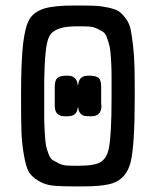

<svg xmlns="http://www.w3.org/2000/svg" viewBox="-20 -667 565 695"><path d="M56.2 -319.8Q56.2 -448.7 64 -512Q71.8 -575.2 88.4 -600.1Q105 -625 139.9 -636Q174.8 -647 248 -647H261.2Q302.2 -647 324.7 -646Q347.2 -645 372.6 -639.4Q397.9 -633.8 409.4 -626.5Q420.9 -619.1 434.6 -601.1Q448.2 -583 452.6 -562Q457 -541 461.4 -503.4Q465.8 -465.8 466.8 -424.8Q467.8 -383.8 467.8 -319.8Q467.8 -139.6 452.9 -80.3Q438 -21 388.2 -3.9Q352.1 8.3 272.9 7.8H248Q199.2 7.8 171.1 4.9Q143.1 2 119.1 -12.5Q95.2 -26.9 84.7 -44.4Q74.2 -62 66.7 -104.5Q59.1 -147 57.6 -192.4Q56.2 -237.8 56.2 -319.8ZM262.2 -66.9Q325.2 -66.9 346.2 -81.5Q367.2 -96.2 374 -129.9Q383.8 -179.7 383.8 -310.1V-324.2Q383.8 -373 383.8 -397.5Q383.8 -421.9 381.8 -453.4Q379.9 -484.9 377 -498Q374 -511.2 367.9 -528.6Q361.8 -545.9 354 -551Q346.2 -556.2 332.5 -563Q318.8 -569.8 303 -570.8Q287.1 -571.8 264.2 -571.8Q227.1 -571.8 206.1 -566.9Q185.1 -562 171.1 -551Q157.2 -540 151.6 -516.6Q146 -493.2 143.6 -461.2Q141.1 -429.2 140.1 -377Q140.1 -369.1 140.1 -365.2V-314.9Q140.1 -265.1 140.1 -241.5Q140.1 -217.8 142.1 -185.3Q144 -152.8 146.5 -140.4Q148.9 -127.9 155.5 -110.4Q162.1 -92.8 170.2 -87.9Q178.2 -83 192.1 -75.9Q206.1 -68.8 221.9 -67.9Q237.8 -66.9 262.2 -66.9ZM178.2 -284.2V-352.1Q178.2 -376 187.5 -384.5Q196.8 -393.1 221.2 -393.1H224.1Q258.3 -393.1 261.2 -359.9H263.2Q265.1 -393.1 299.8 -393.1H303.2Q326.2 -393.1 336.2 -385.5Q346.2 -377.9 346.2 -352.1V-293Q346.2 -292 346.7 -289.1Q347.2 -286.1 347.2 -284.2Q347.2 -246.1 310.1 -246.1H307.1Q293 -246.1 285.4 -247.6Q277.8 -249 271 -256.6Q264.2 -264.2 263.2 -277.8H261.2Q259.3 -245.6 223.1 -246.1H213.9Q178.2 -246.1 178.2 -284.2Z"/></svg>

Font: CMU Typewriter Text
Style: Bold
Weight: 700
Version: Version 0.7.0